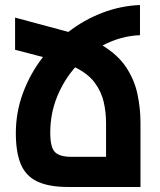

<svg xmlns="http://www.w3.org/2000/svg" viewBox="-20 -744 635 764"><path d="M537 -604Q460 -601 388 -563Q450 -525 482.5 -475.5Q515 -426 527 -369.5Q539 -313 539 -255V0H251Q174 0 128 -22Q82 -44 62.5 -91.5Q43 -139 43 -214Q43 -298 72 -375.5Q101 -453 151 -517L40 -546V-674L252 -617Q314 -665 387 -693Q460 -721 537 -724ZM263 -120H402V-254Q402 -298 392.5 -339Q383 -380 356.5 -415.5Q330 -451 279 -476Q234 -425 207 -358.5Q180 -292 180 -216Q180 -157 199 -138.5Q218 -120 263 -120Z"/></svg>

Font: Noto Sans Armenian ExtraCondensed
Style: Bold
Weight: 700
Width: 2
Designer: Monotype Design Team
Foundry: Monotype Imaging Inc.
Version: Version 2.008; ttfautohint (v1.8.4.7-5d5b)